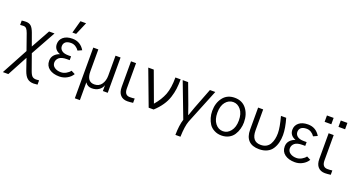

<svg xmlns="http://www.w3.org/2000/svg" viewBox="-58 -1632 4951 2686"><g transform="rotate(20 2417.0 -289.0)"><path d="M15.6 -473.6Q15.6 -489.3 15.6 -538.1Q46.9 -543 79.1 -543Q126 -543 154.3 -517.6Q182.6 -493.2 207 -426.8Q228.5 -366.2 272.5 -245.1Q311.5 -315.4 427.7 -525.4Q448.2 -525.4 508.8 -525.4Q458 -433.6 304.7 -157.2Q326.2 -98.6 388.7 78.1Q409.2 134.8 430.7 151.4Q452.1 168 485.4 168Q509.8 168 530.3 165Q530.3 186.5 530.3 228.5Q496.1 233.4 472.7 233.4Q414.1 233.4 377.9 203.1Q341.8 173.8 316.4 101.6Q296.9 43.9 256.8 -71.3Q216.8 3.9 95.7 229.5Q75.2 229.5 14.6 229.5Q67.4 131.8 224.6 -160.2Q204.1 -219.7 141.6 -396.5Q126 -439.5 109.4 -458Q91.8 -476.6 65.4 -476.6Q37.1 -476.6 15.6 -473.6Z M568.4 -141.6Q568.4 -194.3 600.6 -229.5Q632.8 -264.6 678.7 -278.3Q678.7 -278.3 678.7 -279.3Q588.9 -313.5 588.9 -398.4Q588.9 -461.9 636.7 -502Q685.5 -543 771.5 -543Q890.6 -543 953.1 -437.5Q932.6 -428.7 892.6 -410.2Q873 -440.4 841.8 -460Q810.5 -479.5 773.4 -479.5Q719.7 -479.5 692.4 -457Q665 -433.6 665 -394.5Q665 -355.5 696.3 -330.1Q727.5 -303.7 793.9 -303.7Q807.6 -303.7 835.9 -303.7Q835.9 -290 835.9 -247.1Q825.2 -247.1 793.9 -247.1Q715.8 -247.1 679.7 -216.8Q644.5 -185.5 644.5 -142.6Q644.5 -97.7 681.6 -72.3Q718.8 -45.9 775.4 -45.9Q816.4 -45.9 853.5 -67.4Q891.6 -88.9 911.1 -117.2Q930.7 -107.4 968.8 -87.9Q940.4 -40 888.7 -11.7Q836.9 17.6 774.4 17.6Q682.6 17.6 625 -24.4Q568.4 -66.4 568.4 -141.6ZM739.3 -623Q752 -669.9 791 -810.5Q812.5 -810.5 875 -810.5Q854.5 -763.7 794.9 -623Q781.2 -623 739.3 -623Z M1085.9 229.5Q1085.9 41 1085.9 -525.4Q1104.5 -525.4 1161.1 -525.4Q1161.1 -444.3 1161.1 -200.2Q1161.1 -45.9 1273.4 -45.9Q1343.8 -45.9 1380.9 -99.6Q1417 -153.3 1417 -226.6Q1417 -326.2 1417 -525.4Q1435.5 -525.4 1492.2 -525.4Q1492.2 -393.6 1492.2 0Q1474.6 0 1419.9 0Q1419.9 -21.5 1419.9 -85Q1419.9 -85 1418.9 -85Q1405.3 -41 1363.3 -11.7Q1320.3 17.6 1259.8 17.6Q1194.3 17.6 1161.1 -35.2Q1161.1 52.7 1161.1 229.5Q1142.6 229.5 1085.9 229.5Z M1647.5 -144.5Q1647.5 -239.3 1647.5 -525.4Q1666 -525.4 1722.7 -525.4Q1722.7 -430.7 1722.7 -148.4Q1722.7 -48.8 1802.7 -48.8Q1842.8 -48.8 1874 -53.7Q1874 -32.2 1874 10.7Q1819.3 17.6 1789.1 17.6Q1722.7 17.6 1685.5 -23.4Q1647.5 -63.5 1647.5 -144.5Z M1904.3 -525.4Q1924.8 -525.4 1986.3 -525.4Q2027.3 -413.1 2151.4 -78.1Q2233.4 -172.9 2271.5 -271.5Q2308.6 -370.1 2308.6 -525.4Q2335 -525.4 2386.7 -525.4Q2385.7 -442.4 2377.9 -381.8Q2370.1 -321.3 2348.6 -253.9Q2327.1 -186.5 2284.2 -124Q2242.2 -61.5 2175.8 0Q2151.4 0 2101.6 0Q2051.8 -130.9 1904.3 -525.4Z M2417 -525.4Q2437.5 -525.4 2498 -525.4Q2526.4 -450.2 2609.4 -226.6Q2645.5 -123 2656.2 -92.8Q2657.2 -92.8 2659.2 -92.8Q2662.1 -101.6 2705.1 -221.7Q2744.1 -323.2 2822.3 -525.4Q2842.8 -525.4 2902.3 -525.4Q2849.6 -396.5 2693.4 -9.8Q2663.1 71.3 2658.2 229.5Q2632.8 229.5 2583 229.5Q2585 84 2614.3 -6.8Q2548.8 -179.7 2417 -525.4Z M3028.3 -262.7Q3028.3 -163.1 3074.2 -104.5Q3120.1 -45.9 3188.5 -45.9Q3255.9 -45.9 3301.8 -104.5Q3348.6 -163.1 3348.6 -262.7Q3348.6 -364.3 3301.8 -421.9Q3254.9 -479.5 3188.5 -479.5Q3121.1 -479.5 3074.2 -421.9Q3028.3 -364.3 3028.3 -262.7ZM2952.1 -262.7Q2952.1 -382.8 3014.6 -462.9Q3076.2 -543 3188.5 -543Q3299.8 -543 3362.3 -462.9Q3424.8 -382.8 3424.8 -262.7Q3424.8 -211.9 3411.1 -164.1Q3398.4 -116.2 3371.1 -74.2Q3344.7 -33.2 3297.9 -7.8Q3250 17.6 3188.5 17.6Q3127.9 17.6 3081.1 -7.8Q3033.2 -32.2 3005.9 -73.2Q2979.5 -115.2 2965.8 -163.1Q2952.1 -210.9 2952.1 -262.7Z M3540 -196.3Q3540 -278.3 3540 -525.4Q3558.6 -525.4 3615.2 -525.4Q3615.2 -447.3 3615.2 -212.9Q3615.2 -46.9 3750 -46.9Q3798.8 -46.9 3833 -66.4Q3868.2 -86.9 3886.7 -121.1Q3906.2 -156.2 3914.1 -195.3Q3922.9 -235.4 3922.9 -282.2Q3922.9 -368.2 3879.9 -525.4Q3906.2 -525.4 3958 -525.4Q3999 -383.8 3999 -282.2Q3999 -220.7 3985.4 -168.9Q3972.7 -117.2 3944.3 -74.2Q3917 -31.2 3867.2 -6.8Q3817.4 17.6 3750 17.6Q3645.5 17.6 3592.8 -37.1Q3540 -91.8 3540 -196.3Z M4075.2 -141.6Q4075.2 -194.3 4107.4 -229.5Q4139.6 -264.6 4185.5 -278.3Q4185.5 -278.3 4185.5 -279.3Q4095.7 -313.5 4095.7 -398.4Q4095.7 -461.9 4143.6 -502Q4192.4 -543 4278.3 -543Q4397.5 -543 4460 -437.5Q4439.5 -428.7 4399.4 -410.2Q4379.9 -440.4 4348.6 -460Q4317.4 -479.5 4280.3 -479.5Q4226.6 -479.5 4199.2 -457Q4171.9 -433.6 4171.9 -394.5Q4171.9 -355.5 4203.1 -330.1Q4234.4 -303.7 4300.8 -303.7Q4314.5 -303.7 4342.8 -303.7Q4342.8 -290 4342.8 -247.1Q4332 -247.1 4300.8 -247.1Q4222.7 -247.1 4186.5 -216.8Q4151.4 -185.5 4151.4 -142.6Q4151.4 -97.7 4188.5 -72.3Q4225.6 -45.9 4282.2 -45.9Q4323.2 -45.9 4360.4 -67.4Q4398.4 -88.9 4418 -117.2Q4437.5 -107.4 4475.6 -87.9Q4447.3 -40 4395.5 -11.7Q4343.8 17.6 4281.2 17.6Q4189.5 17.6 4131.8 -24.4Q4075.2 -66.4 4075.2 -141.6Z M4482.4 -656.2Q4482.4 -679.7 4482.4 -751Q4506.8 -751 4582 -751Q4582 -727.5 4582 -656.2Q4557.6 -656.2 4482.4 -656.2ZM4688.5 -656.2Q4688.5 -679.7 4688.5 -751Q4712.9 -751 4787.1 -751Q4787.1 -727.5 4787.1 -656.2Q4762.7 -656.2 4688.5 -656.2ZM4589.8 -144.5Q4589.8 -239.3 4589.8 -525.4Q4608.4 -525.4 4665 -525.4Q4665 -430.7 4665 -148.4Q4665 -48.8 4745.1 -48.8Q4785.2 -48.8 4816.4 -53.7Q4816.4 -32.2 4816.4 10.7Q4761.7 17.6 4731.4 17.6Q4665 17.6 4627.9 -23.4Q4589.8 -63.5 4589.8 -144.5Z"/></g></svg>

Font: Gothic A1
Style: Regular
Weight: 400
Designer: HanYang I&C Co.,Ltd.
Version: Version 2.50